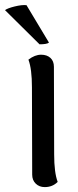

<svg xmlns="http://www.w3.org/2000/svg" viewBox="-49 -744 317 776"><path d="M-28.8 -703.1Q-18.1 -710.9 10.7 -718Q39.6 -725.1 58.1 -723.1L148.9 -571.8Q140.6 -564.9 110.8 -564.9ZM169.9 -120.1Q169.9 -46.4 184.1 -8.8Q163.1 12.2 131.8 12.2Q109.9 12.2 95.5 -1.7Q81.1 -15.6 81.1 -38.1L80.1 -391.1Q80.1 -465.3 65.9 -502.9Q91.8 -522.9 117.2 -522.9Q140.6 -522.9 154.8 -510Q168.9 -497.1 168.9 -474.1Z"/></svg>

Font: Arima Madurai Medium
Style: Regular
Weight: 500
Designer: Joana Correia and Natanael Gama
Foundry: NDISCOVER
Version: Version 1.019;PS 001.019;hotconv 1.0.88;makeotf.lib2.5.64775